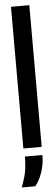

<svg xmlns="http://www.w3.org/2000/svg" viewBox="-59 -707 268 918"><g transform="rotate(-5 75.0 -247.5)"><path d="M31 0V-680H119V0ZM7 185Q28 130 31.5 96.5Q35 63 35 39H119Q119 84 105.5 122.5Q92 161 72 185Z"/></g></svg>

Font: Bricolage Grotesque 48pt Condensed
Style: Regular
Weight: 400
Width: 3
Designer: Mathieu Triay
Foundry: Atelier Triay
Version: Version 1.000; ttfautohint (v1.8.4.7-5d5b);gftools[0.9.32]